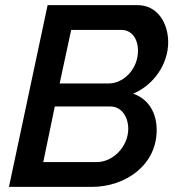

<svg xmlns="http://www.w3.org/2000/svg" viewBox="-20 -730 691 750"><path d="M166 -710 15 0H339C469 0 592 -84 592 -222C592 -291 559 -344 500 -364C583 -399 637 -482 637 -565C637 -639 596 -710 517 -710ZM404 -404H213L258 -613H455C494 -613 519 -579 519 -532C519 -460 463 -404 404 -404ZM359 -97H149L194 -314H412C454 -314 481 -274 481 -227C481 -157 421 -97 359 -97Z"/></svg>

Font: FIGSv2-sans-serif SmBold Italic
Style: Regular
Weight: 600
Italic angle: -12°
Designer: Matt McInerney, Pablo Impallari, Rodrigo Fuenzalida
Foundry: Matt McInerney, Pablo Impallari, Rodrigo Fuenzalida
Version: Version 4.020;hotconv 1.0.109;makeotfexe 2.5.65596